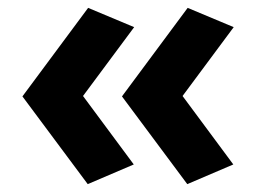

<svg xmlns="http://www.w3.org/2000/svg" viewBox="-20 -507 656 488"><path d="M191 -263 321 -438 204 -487 37 -262 203 -39 320 -89ZM444 -263 574 -438 457 -487 290 -262 456 -39 573 -89Z"/></svg>

Font: Geom
Style: Bold
Weight: 700
Version: Version 1.102